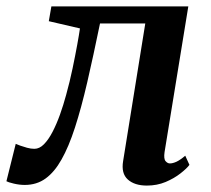

<svg xmlns="http://www.w3.org/2000/svg" viewBox="-51 -568 656 598"><path d="M461.5 -94Q458.5 -73 464.8 -66Q471 -59 478 -59Q487 -59 498.5 -64.2Q510 -69.5 526 -83L539 -54.5Q531 -43.5 511.2 -28Q491.5 -12.5 464.8 -1.2Q438 10 406.5 10Q368 10 347 -9Q326 -28 332.5 -66.5L401.5 -495H260.5Q239.5 -393 220.8 -312Q202 -231 182.5 -170.8Q163 -110.5 140.5 -71Q119 -32.5 91.2 -12.2Q63.5 8 26 8Q9.5 8 -8.2 3.8Q-26 -0.5 -31 -3.5L-2 -120Q2 -118 11.8 -114.5Q21.5 -111 33.2 -107.8Q45 -104.5 56 -104.5Q72 -104.5 86 -118.8Q100 -133 112.5 -157Q125 -181 135.8 -211Q146.5 -241 155 -272.5Q166.5 -314 175 -354.8Q183.5 -395.5 189.5 -428.5Q195.5 -461.5 198 -479.5L101 -502L109 -548H535.5Z"/></svg>

Font: Merriweather 36pt SemiBold
Style: Italic
Weight: 600
Italic angle: -7.8°
Version: Version 2.101